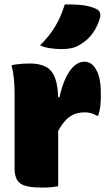

<svg xmlns="http://www.w3.org/2000/svg" viewBox="-20 -842 490 868"><path d="M212 -403H249Q261 -457 278.5 -492.5Q296 -528 317 -545.5Q338 -563 361 -563Q378 -563 391 -554.5Q404 -546 413 -530Q425 -511 430.5 -482.5Q436 -454 436 -415Q436 -400 435.5 -387Q435 -374 433.5 -362Q432 -350 429.5 -339.5Q427 -329 424 -319H418Q403 -327 391.5 -330.5Q380 -334 363 -334Q334 -334 312 -324Q290 -314 271.5 -292.5Q253 -271 236 -236ZM243 0Q231 2 219.5 3.5Q208 5 196 5.5Q184 6 172 6Q134 6 109.5 1.5Q85 -3 71.5 -13Q58 -23 52 -40Q46 -57 46 -81Q46 -115 46 -150Q46 -185 46 -219.5Q46 -254 46 -287Q46 -320 46 -354Q46 -388 46 -420Q46 -457 42.5 -489.5Q39 -522 32 -547Q45 -550 58 -551.5Q71 -553 85.5 -554Q100 -555 115 -555Q159 -555 187.5 -540Q216 -525 229.5 -488Q243 -451 243 -386Q243 -347 243 -307.5Q243 -268 243 -229Q243 -190 243 -151Q243 -112 243 -74Q243 -36 243 0ZM273 -822Q308 -823 345.5 -819.5Q383 -816 412 -803Q428 -797 432 -784Q436 -771 431 -758Q422 -729 409 -707Q396 -685 378.5 -668Q361 -651 338 -638Q324 -629 304 -624.5Q284 -620 259 -620Q237 -620 209.5 -623.5Q182 -627 161 -637Q192 -668 212 -696Q232 -724 246.5 -754Q261 -784 273 -822Z"/></svg>

Font: Recursive Casual Black
Style: Regular
Weight: 900
Version: Version 1.047